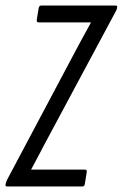

<svg xmlns="http://www.w3.org/2000/svg" viewBox="-38 -675 444 695"><path d="M-12 0Q-19 0 -18 -6L-17 -12Q-15 -18 -13 -23L235 -490Q249 -516 263 -542Q277 -568 291 -593V-594H102Q94 -594 95 -603L102 -646Q104 -655 111 -655H379Q388 -655 386 -649L385 -643Q384 -640 383 -637.5Q382 -635 380 -632L120 -147Q109 -125 97.5 -104Q86 -83 75 -62V-61H269Q278 -61 276 -52L269 -9Q268 0 260 0Z"/></svg>

Font: Sofia Sans Extra Condensed
Style: Italic
Weight: 400
Italic angle: -9°
Designer: Botio Nikoltchev, Ani Petrova
Foundry: lettersoup
Version: Version 4.101; ttfautohint (v1.8.4.7-5d5b)